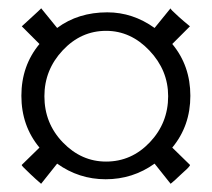

<svg xmlns="http://www.w3.org/2000/svg" viewBox="-20 -543 515 467"><path d="M399 -184 442 -142Q443 -141 438.5 -136Q434 -131 427 -125Q420 -119 413.5 -112.5Q407 -106 401.5 -101.5Q396 -97 395 -96L356 -145Q303 -107 237 -107Q172 -107 119 -145L80 -96Q66 -108 54.5 -119Q43 -130 37.5 -135.5Q32 -141 33 -142L76 -184Q32 -237 32 -310Q32 -383 76 -436L33 -479Q32 -478 44.5 -489.5Q57 -501 69 -512Q81 -523 80 -523L119 -475Q170 -513 241 -513Q303 -513 356 -475L395 -523Q394 -522 399 -517Q404 -512 415 -502Q426 -492 442 -479L399 -436Q443 -383 443 -310Q443 -237 399 -184ZM389 -309Q389 -372 343.5 -420Q298 -468 238 -468Q177 -468 132.5 -420.5Q88 -373 88 -309Q88 -243 133 -196.5Q178 -150 238 -150Q300 -150 344.5 -197Q389 -244 389 -309Z"/></svg>

Font: GFS Artemisia
Style: Bold
Weight: 700
Designer: Designed by Takis Katsoulidis.
Foundry: Designed by Takis Katsoulidis.
Version: Version 1.0